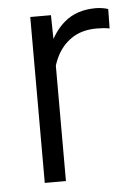

<svg xmlns="http://www.w3.org/2000/svg" viewBox="-44 -573 426 609"><g transform="rotate(-5 168.5 -269.0)"><path d="M141.6 0H74.2V-528.3H140.1L141.6 -441.9ZM321.8 -470.2Q311 -472.2 301.8 -472.9Q292.5 -473.6 280.8 -473.6Q232.9 -473.6 200.4 -451.4Q168 -429.2 150.6 -391.1Q133.3 -353 130.9 -305.7L107.9 -295.9Q107.9 -363.8 126.7 -418.5Q145.5 -473.1 184.3 -505.6Q223.1 -538.1 283.7 -538.1Q293.9 -538.1 305.7 -536.1Q317.4 -534.2 322.8 -531.7Z"/></g></svg>

Font: Heebo Light
Style: Regular
Weight: 300
Designer: Oded Ezer
Foundry: Ezer Type House
Version: Version 3.100